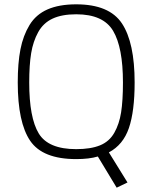

<svg xmlns="http://www.w3.org/2000/svg" viewBox="-20 -726 704 887"><path d="M519 141 432 -3Q392 9 332 9Q177 9 119.5 -75.5Q62 -160 62 -345Q62 -435 74.5 -498.5Q87 -562 116.5 -610.5Q146 -659 199.5 -682.5Q253 -706 332 -706Q485 -706 543.5 -617.5Q602 -529 602 -345Q602 -212 575.5 -134.5Q549 -57 483 -22L569 117ZM332 -37Q399 -37 442 -54.5Q485 -72 508 -112.5Q531 -153 539.5 -207Q548 -261 548 -345Q548 -507 502.5 -583.5Q457 -660 332 -660Q266 -660 223 -640Q180 -620 156.5 -577.5Q133 -535 124 -480.5Q115 -426 115 -345Q115 -182 159 -109.5Q203 -37 332 -37Z"/></svg>

Font: TitilliumText
Style: Light
Weight: 300
Designer: Accademia di Belle Arti di Urbino and others
Foundry: Accademia di Belle Arti di Urbino and others.
Version: Version 60.001